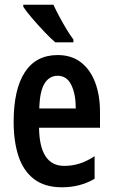

<svg xmlns="http://www.w3.org/2000/svg" viewBox="-20 -786 479 816"><path d="M225 -552Q284 -552 324 -521Q364 -490 384.5 -435.5Q405 -381 405 -310V-243H146Q148 -81 253 -81Q286 -81 317 -90.5Q348 -100 382 -122V-26Q351 -8 316.5 1Q282 10 244 10Q170 10 124.5 -25Q79 -60 58.5 -122.5Q38 -185 38 -268Q38 -406 85.5 -479Q133 -552 225 -552ZM225 -464Q190 -464 169.5 -431.5Q149 -399 147 -325H302Q302 -386 283 -425Q264 -464 225 -464ZM207 -766Q217 -744 232 -716Q247 -688 263 -661.5Q279 -635 292 -618V-606H215Q196 -622 169 -650.5Q142 -679 117 -708Q92 -737 79 -757V-766Z"/></svg>

Font: Noto Sans Gurmukhi ExtraCondensed SemiBold
Style: Regular
Weight: 600
Width: 2
Designer: Jelle Bosma - Monotype Design Team
Foundry: Monotype Imaging Inc.
Version: Version 2.004; ttfautohint (v1.8.4.7-5d5b)